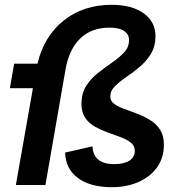

<svg xmlns="http://www.w3.org/2000/svg" viewBox="-20 -770 725 799"><path d="M21 -403 39 -505H136Q163 -619 245 -684.5Q327 -750 445 -750Q529 -750 578 -714.5Q627 -679 627 -620Q627 -577 608 -546Q589 -515 561 -491.5Q533 -468 505 -449Q477 -430 458 -411Q439 -392 439 -369Q439 -350 455 -338Q471 -326 496.5 -317Q522 -308 550.5 -297Q579 -286 604.5 -270.5Q630 -255 646 -230.5Q662 -206 662 -168Q662 -113 633.5 -73.5Q605 -34 556 -12.5Q507 9 446 9Q356 9 304.5 -29Q253 -67 251 -135L365 -161Q368 -87 455 -87Q496 -87 518.5 -101.5Q541 -116 541 -142Q541 -163 525 -176Q509 -189 484 -198.5Q459 -208 430.5 -218Q402 -228 376.5 -242Q351 -256 335 -279Q319 -302 319 -337Q319 -382 339 -413Q359 -444 388.5 -467Q418 -490 447.5 -510.5Q477 -531 497 -552.5Q517 -574 517 -603Q517 -628 496 -641.5Q475 -655 436 -655Q361 -655 314.5 -610.5Q268 -566 253 -483L169 0H46L117 -403Z"/></svg>

Font: Livvic SemiBold
Style: Italic
Weight: 600
Italic angle: -10°
Designer: Jacques Le Bailly, Baron von Fonthausen
Version: Version 1.001; ttfautohint (v1.8.2)